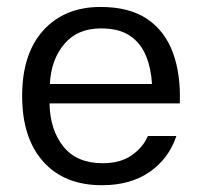

<svg xmlns="http://www.w3.org/2000/svg" viewBox="-20 -530 578 555"><path d="M123.1 -231.2H499.7Q502.8 -314.5 480 -377.2Q457.2 -439.9 405.8 -474.9Q354.3 -509.9 270.8 -509.9Q166.5 -509.9 105.2 -442.2Q44 -374.5 44 -252.6Q44 -131.1 104.9 -62.9Q165.8 5.4 274.6 5.4Q357.5 5.4 412.9 -33.3Q468.3 -72 489.8 -136.9H407.4Q393.9 -104.5 361.1 -81.4Q328.3 -58.2 276.9 -58.2Q202 -58.2 163.3 -106.3Q124.6 -154.5 123.1 -231.2ZM124.1 -287.1Q127.8 -358.2 166 -403Q204.2 -447.9 271.5 -447.9Q324.1 -447.9 355.4 -426.8Q386.7 -405.6 401.7 -369.3Q416.7 -332.9 419.4 -287.1Z"/></svg>

Font: Estedad VF
Style: Regular
Weight: 100
Designer: Amin Abedi
Version: Version 7.3